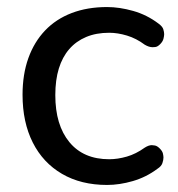

<svg xmlns="http://www.w3.org/2000/svg" viewBox="-20 -516 505 545"><path d="M284 9Q210 9 156 -22.5Q102 -54 73 -111.5Q44 -169 44 -247Q44 -305 60.5 -351Q77 -397 108 -429.5Q139 -462 183.5 -479Q228 -496 284 -496Q319 -496 358 -485Q397 -474 430 -449Q441 -441 443.5 -433Q446 -425 446 -419Q446 -414 444 -406Q442 -398 434.5 -390.5Q427 -383 420.5 -382.5Q414 -382 413 -382Q403 -382 391 -389Q367 -407 340.5 -415Q314 -423 290 -423Q253 -423 224.5 -411Q196 -399 176.5 -376.5Q157 -354 147 -321.5Q137 -289 137 -246Q137 -161 177 -112.5Q217 -64 290 -64Q314 -64 340 -71.5Q366 -79 391 -97Q402 -104 411 -104Q413 -104 419.5 -103Q426 -102 433.5 -94.5Q441 -87 442.5 -80Q444 -73 444 -69Q444 -62 441 -53Q438 -44 427 -37Q395 -13 357 -2Q319 9 284 9Z"/></svg>

Font: Nunito Medium
Style: Regular
Weight: 500
Designer: Vernon Adams
Foundry: Vernon Adams
Version: Version 3.602